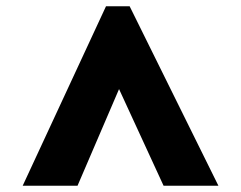

<svg xmlns="http://www.w3.org/2000/svg" viewBox="-20 -731 777 619"><path d="M53.2 -132.3 321.8 -710.9H397.9L684.1 -132.3H507.3L363.8 -443.8L230 -132.3Z"/></svg>

Font: Comme ExtraBold
Style: Regular
Weight: 800
Version: Version 1.000;gftools[0.9.27]